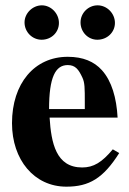

<svg xmlns="http://www.w3.org/2000/svg" viewBox="-20 -686 484 720"><path d="M164 -277C164 -397 188 -442 234 -442C263 -442 275 -425 289 -395C298 -376 298 -355 298 -303V-277ZM403 -126C362 -77 331 -58 288 -58C190 -58 172 -150 166 -245H421C417 -319 399 -382 362 -423C333 -455 292 -473 234 -473C109 -473 25 -373 25 -224C25 -87 108 14 229 14C314 14 367 -17 427 -112ZM346 -666C311 -666 282 -637 282 -602C282 -566 310 -537 345 -537C382 -537 411 -565 411 -600C411 -636 381 -666 346 -666ZM137 -666C102 -666 72 -636 72 -602C72 -566 101 -537 136 -537C173 -537 201 -565 201 -600C201 -636 171 -666 137 -666Z"/></svg>

Font: XITS
Style: Bold
Weight: 700
Designer: MicroPress Inc., with final additions and corrections provided by Coen Hoffman, Elsevier (retired)
Version: Version 1.302